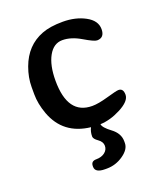

<svg xmlns="http://www.w3.org/2000/svg" viewBox="-131 -569 757 880"><g transform="rotate(-20 247.5 -129.0)"><path d="M238.8 221.7H230Q181.6 221.7 181.6 192.4V189Q181.6 165 207.3 165Q232.9 165 249.3 152.3Q265.6 139.6 265.6 120.1Q265.6 100.6 245.4 86.4Q225.1 72.3 225.1 60.5Q225.1 37.1 234.9 18.6Q104.5 3.9 61 -113.8Q42 -166 42 -212.4V-247.6Q42 -293.9 59.6 -341.8Q92.8 -432.6 175.8 -464.4Q215.8 -480 278.1 -480Q340.3 -480 387.2 -454.6Q434.1 -429.2 434.1 -387.5Q434.1 -345.7 397.5 -345.7Q383.8 -345.7 336.9 -373.5Q290 -401.4 247.3 -401.4Q204.6 -401.4 179.7 -356.7Q154.8 -312 154.8 -237.3Q154.8 -70.8 274.4 -70.8Q304.2 -70.8 352.3 -84.7Q400.4 -98.6 411.1 -98.6Q434.6 -98.6 434.6 -67.4Q434.6 -36.1 379.9 -7.8Q329.1 18.6 280.3 20.5Q282.2 37.6 318.4 64.5Q356 92.3 356 130.9Q356 131.3 356 131.8V139.6Q356 170.4 319.1 196Q282.2 221.7 238.8 221.7Z"/></g></svg>

Font: Averia Libre
Style: Regular
Weight: 400
Version: Version 1.002